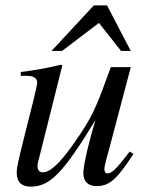

<svg xmlns="http://www.w3.org/2000/svg" viewBox="-20 -681 540 712"><path d="M461 -119C410 -52 394 -38 378 -38C371 -38 367 -44 367 -55C367 -67 381 -114 386 -133L465 -432H391C342 -298 328 -260 281 -189C219 -95 173 -42 139 -42C124 -42 119 -52 119 -67C119 -71 121 -80 122 -83L211 -438L207 -441C150 -428 114 -421 57 -414V-400C95 -400 98 -399 107 -394C113 -391 118 -383 118 -376C118 -368 112 -342 104 -309L69 -170C51 -97 42 -61 42 -42C42 -5 60 11 95 11C166 11 216 -42 334 -236C302 -128 289 -61 289 -39C289 -8 307 9 337 9C384 9 410 -11 475 -110ZM465 -492 377 -661H328L171 -492H210L347 -596L429 -492Z"/></svg>

Font: STIXGeneral
Style: Italic
Weight: 400
Italic angle: -16.33°
Designer: MicroPress Inc., with final additions and corrections provided by Coen Hoffman, Elsevier (retired)
Version: Version 1.1.0